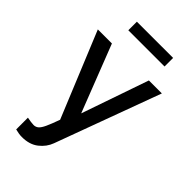

<svg xmlns="http://www.w3.org/2000/svg" viewBox="-281 -798 1109 1109"><g transform="rotate(45 273.5 -243.5)"><path d="M84 123Q99 126 113.5 128Q128 130 137 130Q154 130 166.5 119.5Q179 109 192 81Q205 53 224 0L9 -523H124L284 -112L426 -523H532L295 121Q279 165 239.5 196Q200 227 138 227Q126 227 113 225Q100 223 84 219ZM137 -644V-714H433V-644Z"/></g></svg>

Font: Raleway SemiBold
Style: Regular
Weight: 600
Designer: Matt McInerney, Pablo Impallari, Rodrigo Fuenzalida
Foundry: Matt McInerney, Pablo Impallari, Rodrigo Fuenzalida
Version: Version 4.026